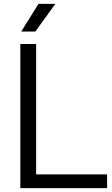

<svg xmlns="http://www.w3.org/2000/svg" viewBox="-20 -966 576 986"><path d="M84.5 0V-740H165.5V-70.5H530V0ZM89 -804 177.5 -946H264L161.5 -804Z"/></svg>

Font: Encode Sans SC Condensed Thin
Style: Regular
Weight: 400
Version: Version 3.002